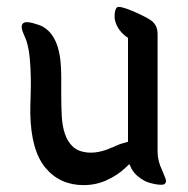

<svg xmlns="http://www.w3.org/2000/svg" viewBox="-20 -513 546 558"><path d="M158 -235Q158 -204 159.5 -175.5Q161 -147 168.5 -124.5Q176 -102 191 -87.5Q206 -73 232 -70Q250 -68 268.5 -72Q287 -76 302 -83Q306 -84 316.5 -89Q327 -94 338 -97L352 -101V-403Q338 -412 328 -425Q318 -438 314 -455Q313 -459 313 -465.5Q313 -472 314 -478Q315 -484 317.5 -488.5Q320 -493 325 -493Q330 -493 337 -491Q344 -489 350 -487Q364 -482 385.5 -472Q407 -462 420 -453Q429 -446 433.5 -436.5Q438 -427 438 -412V-71Q438 -58 441.5 -44.5Q445 -31 450 -21Q456 -7 460.5 4.5Q465 16 459 21Q456 24 449 24Q442 24 433 22.5Q424 21 415.5 18.5Q407 16 401 13Q376 0 363 -21Q361 -25 359.5 -28.5Q358 -32 356 -36L343 -24Q322 -4 290.5 10.5Q259 25 223 25Q154 25 112 -25.5Q70 -76 68 -184Q68 -206 69 -233Q70 -260 69.5 -288Q69 -316 66.5 -343.5Q64 -371 57 -394Q55 -400 51.5 -407.5Q48 -415 45.5 -422Q43 -429 43 -435.5Q43 -442 48 -446Q52 -449 60 -448.5Q68 -448 77 -445.5Q86 -443 94.5 -440Q103 -437 107 -434Q123 -424 133 -408.5Q143 -393 148.5 -374Q154 -355 156 -333Q158 -311 158 -289Z"/></svg>

Font: Yeon Sung
Style: Regular
Weight: 400
Version: Version 1.001